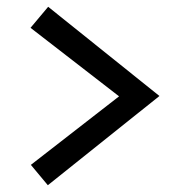

<svg xmlns="http://www.w3.org/2000/svg" viewBox="-20 -632 555 566"><path d="M122 -612 450 -349 121 -86 71 -146 331 -348 70 -550Z"/></svg>

Font: Red Hat Display Medium
Style: Regular
Weight: 500
Designer: Pentagram / MCKL
Foundry: Pentagram / MCKL
Version: Version 1.005; Red Hat Display Medium